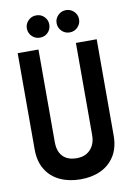

<svg xmlns="http://www.w3.org/2000/svg" viewBox="-97 -939 694 1010"><g transform="rotate(-10 250.5 -434.0)"><path d="M169 -879Q144 -879 126.5 -861.5Q109 -844 109 -820Q109 -795 126.5 -777.5Q144 -760 169 -760Q195 -760 212 -777.5Q229 -795 229 -820Q229 -844 212 -861.5Q195 -879 169 -879ZM328 -879Q303 -879 285.5 -861.5Q268 -844 268 -820Q268 -795 285.5 -777.5Q303 -760 328 -760Q353 -760 370.5 -777.5Q388 -795 388 -820Q388 -844 370.5 -861.5Q353 -879 328 -879ZM461 -186V-700H350V-207Q350 -176 338 -152.5Q326 -129 304 -115.5Q282 -102 250 -102Q217 -102 195 -114Q173 -126 161.5 -149Q150 -172 150 -205V-700H39V-186Q39 -122 66 -78Q93 -34 141 -11.5Q189 11 251 11Q313 11 360 -11.5Q407 -34 434 -78Q461 -122 461 -186Z"/></g></svg>

Font: Advent Pro
Style: Bold
Weight: 700
Designer: VivaRado, Andreas Kalpakidis
Foundry: VivaRado, Andreas Kalpakidis
Version: Version 3.000